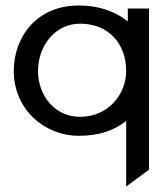

<svg xmlns="http://www.w3.org/2000/svg" viewBox="-20 -482 596 697"><path d="M30 -225C30 -83 143 11 266 11C344 11 398 -11 438 -43V195L521 134V-451H444V-404C405 -436 346 -462 266 -462C109 -462 30 -343 30 -225ZM118 -224C118 -315 179 -396 271 -396C375 -396 438 -323 438 -224C438 -140 373 -58 271 -58C174 -58 118 -140 118 -224Z"/></svg>

Font: Charger Sport
Style: DfBdExt
Weight: 400
Designer: Jasper
Foundry: Cannot Into Space Fonts
Version: Version 1.1